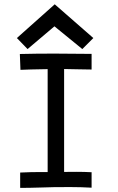

<svg xmlns="http://www.w3.org/2000/svg" viewBox="-20 -890 558 911"><path d="M239.7 -869.6 422.9 -709.5 370.6 -657.2 238.3 -765.1 110.8 -657.2 60.1 -709.5ZM74.2 -633.8Q150.4 -635.7 236.8 -635.7Q294.9 -635.7 414.6 -634.3V-560.1Q382.8 -560.1 344.5 -561.3Q306.2 -562.5 284.2 -562.5V-74.2Q294.9 -74.2 313.2 -74.5Q331.5 -74.7 344.2 -74.7Q380.9 -74.7 414.6 -72.8V0.5Q364.7 -2.4 312 -2.4Q301.3 -2.4 276.4 -2.2Q251.5 -2 236.3 -2Q223.1 -2 170.9 -0.2Q118.7 1.5 75.7 1.5V-71.3Q127.4 -73.7 169.4 -73.7H206.1V-562Q112.3 -560.5 77.1 -558.6Z"/></svg>

Font: Fantasque Sans Mono
Style: Regular
Weight: 400
Monospace: yes
Designer: Jany Belluz
Version: Version 1.8.0 ; ttfautohint (v1.8.2)